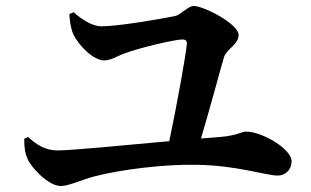

<svg xmlns="http://www.w3.org/2000/svg" viewBox="-20 -687 1040 642"><path d="M61 -223C61 -191 64 -174 72 -156C85 -125 143 -65 183 -65C210 -65 247 -84 295 -97C381 -120 531 -138 632 -136C770 -135 869 -100 908 -100C936 -100 955 -121 955 -148C955 -189 856 -247 803 -247C787 -247 774 -234 717 -229L652 -224C681 -320 715 -449 729 -496C738 -524 778 -538 778 -570C778 -607 661 -667 628 -667C608 -667 585 -637 564 -633C509 -622 374 -599 319 -599C290 -599 256 -620 226 -646L212 -640C213 -618 216 -594 225 -573C243 -534 293 -485 328 -485C352 -485 370 -499 398 -509C443 -526 563 -555 590 -555C600 -555 605 -551 605 -542C602 -505 571 -333 546 -215C395 -201 217 -184 172 -184C133 -184 103 -202 74 -229Z"/></svg>

Font: Noto Serif KR
Style: Bold
Weight: 700
Designer: Ryoko NISHIZUKA 西塚涼子 (kana & ideographs); Frank Grießhammer (Latin, Greek & Cyrillic); Wenlong ZHANG 张文龙 (bopomofo); San
Foundry: Adobe
Version: Version 2.001;hotconv 1.1.0;makeotfexe 2.6.0